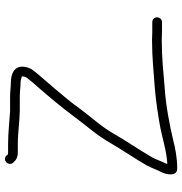

<svg xmlns="http://www.w3.org/2000/svg" viewBox="-0 -714 732 771"><g transform="rotate(-90 365.5 -329.0)"><path d="M414 -612C427.8 -612 430 -610.6 443 -607H444C444 -600.6 441.3 -591 439 -588C427.5 -572.6 412.9 -555 398 -539C359.8 -495.3 315.8 -442.4 280 -394C242.7 -343 207.3 -306.5 175 -249C146.1 -199.7 113.6 -152.6 86 -105C75 -84 68.7 -63 59 -46C48.8 -25.6 40.7 18.9 75 17C116.4 17 155.1 9.6 192 0C246.5 -13.1 329.7 -29 396 -33C461.3 -38.6 521.1 -45 589 -45C602.3 -44.3 613.7 -44 623 -44H662C672.6 -44 681 -53.4 681 -64C681 -74.6 672.6 -83 662 -83H623C614.3 -83 603.3 -83.3 590 -84C519.9 -84 460.6 -77.3 393 -72.5C351.5 -69.5 273.2 -57.6 237 -50.5C192.1 -41.7 145.2 -26 97 -23H92C92.7 -25 93.3 -26.7 94 -28C103 -45.9 108.8 -65.9 120 -86C148.1 -134.5 179.4 -179.1 209 -230C240.1 -286.3 275.4 -321.6 312 -371C335.6 -405.2 367.8 -442.6 394 -474C416.8 -501.4 433.4 -518.5 453 -542.5C467.3 -560 477.9 -570.4 482 -595C488.7 -637.5 454.1 -651 416 -651C402.5 -651 381.1 -654 365 -654H304C258.8 -656.7 217.8 -662 172 -662H140C136 -662 132.7 -662.3 130 -663L126 -668C110.1 -687 80.8 -661.5 97 -642C106.9 -630.2 117.5 -623 140 -623H172C206.1 -623 234.6 -618.9 268 -617L304 -615H365C380.6 -615 401.4 -612 414 -612Z"/></g></svg>

Font: Just Breathe
Style: Regular
Weight: 400
Foundry: Cannot Into Space Fonts
Version: Version 0.72